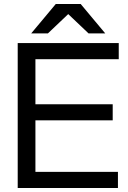

<svg xmlns="http://www.w3.org/2000/svg" viewBox="-20 -934 638 954"><path d="M68 -720H570V-640H156V-416H540V-336H156V-80H566V0H68ZM503 -768H420L319 -864L218 -768H135L257 -914H381Z"/></svg>

Font: Aspekta 400
Style: Regular
Weight: 400
Designer: Ivo Dolenc
Version: Version 2.000